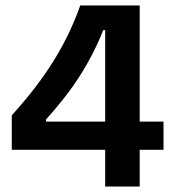

<svg xmlns="http://www.w3.org/2000/svg" viewBox="-20 -681 642 701"><path d="M23 -134V-260Q71 -313 110 -364Q149 -415 179.5 -465Q210 -515 233 -564Q256 -613 273 -661H490V0H364V-571H357Q331 -506 298 -448Q265 -390 227 -340Q189 -290 148 -245V-237H577V-134Z"/></svg>

Font: Bricolage Grotesque 36pt SemiBold
Style: Regular
Weight: 600
Designer: Mathieu Triay
Foundry: Atelier Triay
Version: Version 1.001;gftools[0.9.33.dev8+g029e19f]